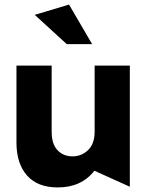

<svg xmlns="http://www.w3.org/2000/svg" viewBox="-20 -809 639 840"><path d="M233 11Q336 11 393 -62L548 8V-522H394V-233Q394 -180 365.5 -152.5Q337 -125 297 -125Q257 -125 231.5 -152Q206 -179 206 -233V-522H52V-185Q52 -94 98 -41.5Q144 11 233 11ZM272 -616H383L282 -789L132 -744Z"/></svg>

Font: Geom
Style: Bold
Weight: 700
Version: Version 1.102